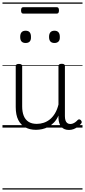

<svg xmlns="http://www.w3.org/2000/svg" viewBox="-20 -1030 686 1550"><path d="M270 18Q222 18 185 -1.5Q148 -21 127.5 -61.5Q107 -102 107 -166V-496Q107 -505 113 -509.5Q119 -514 132 -514Q146 -514 152.5 -509.5Q159 -505 159 -496V-171Q159 -127 171.5 -95.5Q184 -64 210 -47Q236 -30 277 -30Q306 -30 333 -39Q360 -48 383 -66.5Q406 -85 424 -115Q442 -145 452 -186V-496Q452 -506 458.5 -510.5Q465 -515 479 -515Q492 -515 498 -510.5Q504 -506 504 -496V-93Q504 -73 508.5 -58.5Q513 -44 523 -36.5Q533 -29 547 -29Q557 -29 567 -32.5Q577 -36 587 -43Q597 -50 607 -61Q613 -67 620 -66.5Q627 -66 633 -59Q638 -54 639.5 -47Q641 -40 636 -34Q625 -19 609 -7Q593 5 575 12Q557 19 537 19Q517 19 502 13Q487 7 476 -5Q465 -17 459 -35Q453 -53 452 -76V-97Q437 -63 415.5 -41Q394 -19 370 -6Q346 7 320.5 12.5Q295 18 270 18ZM187 -683Q165 -683 154 -695Q143 -707 143 -732Q143 -757 154 -769.5Q165 -782 187 -782Q209 -782 219.5 -769.5Q230 -757 230 -732Q231 -707 220 -695Q209 -683 187 -683ZM420 -683Q398 -683 387 -695Q376 -707 376 -732Q376 -757 387 -769.5Q398 -782 420 -782Q441 -782 452 -769.5Q463 -757 463 -732Q464 -707 452.5 -695Q441 -683 420 -683ZM169 -920Q158 -920 154 -927Q150 -934 150 -946Q150 -958 154 -965Q158 -972 169 -972H437Q448 -972 452 -965Q456 -958 456 -946Q456 -934 452 -927Q448 -920 437 -920ZM0 490H646V500H0ZM0 -20H646V0H0ZM0 -505H646V-500H0ZM0 -1010H646V-1000H0Z"/></svg>

Font: Playwrite ES Guides
Style: Regular
Weight: 400
Designer: Veronika Burian, José Scaglione
Foundry: TypeTogether
Version: Version 1.003